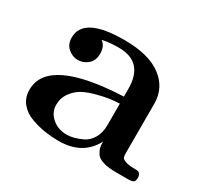

<svg xmlns="http://www.w3.org/2000/svg" viewBox="-105 -589 768 732"><g transform="rotate(30 279.5 -223.5)"><path d="M32 -108Q32 -251 357 -265V-299Q357 -417 247 -417Q208 -417 175 -410Q197 -395 197 -361Q197 -331 178 -314.5Q159 -298 134 -298Q111 -298 91.5 -314.5Q72 -331 72 -361Q72 -453 251 -453Q359 -453 415 -411Q471 -369 471 -299V-84Q471 -70 473 -64Q475 -58 489 -52.5Q503 -47 532 -47Q541 -47 545 -46Q549 -45 553.5 -40Q558 -35 558 -24Q558 -8 551 -4Q544 0 526 0H478Q441 0 418 -7Q395 -14 386.5 -28Q378 -42 376 -51.5Q374 -61 374 -77Q331 6 225 6Q195 6 165 1.5Q135 -3 103 -14.5Q71 -26 51.5 -50Q32 -74 32 -108ZM149 -109Q149 -76 175.5 -53Q202 -30 240 -30Q253 -30 269.5 -34Q286 -38 307.5 -48Q329 -58 343 -82Q357 -106 357 -139V-234Q335 -233 315.5 -230.5Q296 -228 263 -219.5Q230 -211 207 -199Q184 -187 166.5 -163.5Q149 -140 149 -109Z"/></g></svg>

Font: CMU Serif
Style: Bold
Weight: 700
Version: Version 0.7.0